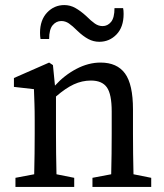

<svg xmlns="http://www.w3.org/2000/svg" viewBox="-20 -738 647 758"><path d="M577 -36V0H345V-36L419 -50Q420 -87 420.5 -131Q421 -175 421 -210V-298Q421 -366 402 -393Q383 -420 339 -420Q304 -420 271.5 -405Q239 -390 201 -357V-210Q201 -177 201.5 -132.5Q202 -88 203 -50L273 -36V0H41V-36L115 -50Q116 -88 116.5 -132Q117 -176 117 -210V-261Q117 -302 116 -329Q115 -356 114 -386L35 -395V-430L174 -491L189 -481L197 -400Q234 -441 281.5 -466Q329 -491 377 -491Q442 -491 473.5 -448Q505 -405 505 -306V-210Q505 -175 505.5 -131.5Q506 -88 507 -50ZM372 -573Q349 -573 328.5 -584Q308 -595 286 -616Q266 -636 252 -645.5Q238 -655 222 -655Q202 -655 188 -638.5Q174 -622 174 -584H140Q139 -589 138.5 -595.5Q138 -602 138 -608Q138 -659 166 -688.5Q194 -718 234 -718Q257 -718 277.5 -706.5Q298 -695 320 -675Q340 -655 354.5 -645Q369 -635 385 -635Q405 -635 418.5 -651.5Q432 -668 432 -706H466Q467 -701 467.5 -696Q468 -691 468 -683Q468 -631 440 -602Q412 -573 372 -573Z"/></svg>

Font: SourceSerifPro
Style: Book
Weight: 400
Designer: Frank Grießhammer
Foundry: Adobe Systems Incorporated
Version: Version 1.014;PS Version 1.0;hotconv 1.0.73;makeotf.lib2.5.5